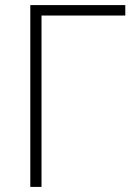

<svg xmlns="http://www.w3.org/2000/svg" viewBox="-20 -734 522 754"><path d="M99 0H143V-673H472V-714H99Z"/></svg>

Font: Kathrein 35 Thin
Style: Regular
Weight: 250
Designer: Lazydogs Typefoundry, based on Open Sans by Ascender Corporation
Foundry: Lazydogs Typefoundry
Version: Version 1.003;PS 001.003;hotconv 1.0.88;makeotf.lib2.5.64775